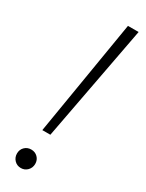

<svg xmlns="http://www.w3.org/2000/svg" viewBox="-190 -731 582 766"><g transform="rotate(30 101.0 -347.5)"><path d="M63 -169 151 -700H200L100 -169ZM64 5Q46 5 34 -7.5Q22 -20 22 -38Q22 -56 34 -68Q46 -80 64 -80Q82 -80 94 -68Q106 -56 106 -38Q106 -20 94 -7.5Q82 5 64 5Z"/></g></svg>

Font: DM Sans 16pt ExtraLight
Style: Italic
Weight: 250
Italic angle: -10°
Version: Version 4.004;gftools[0.9.30]